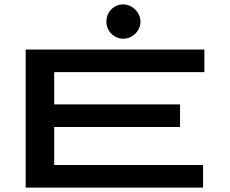

<svg xmlns="http://www.w3.org/2000/svg" viewBox="-20 -848 1040 868"><path d="M537 -673C579 -673 615 -708 615 -750C615 -791 579 -828 537 -828C493 -828 461 -793 461 -750C461 -708 495 -673 537 -673ZM96 0H898V-102H225V-274H794V-376H225V-522H904V-624H96Z"/></svg>

Font: Inconsolata UltraExpanded
Style: Bold
Weight: 700
Width: 9
Monospace: yes
Designer: Raph Levien, Cyreal, Brenton Simpson
Foundry: Raph Levien, Cyreal, Google
Version: Version 3.100